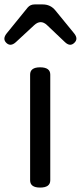

<svg xmlns="http://www.w3.org/2000/svg" viewBox="-44 -847 365 867"><path d="M137 0Q92 0 92 -33V-510Q92 -543 137 -543Q183 -543 183 -510V-33Q183 0 137 0ZM-14 -696 81 -813Q93 -827 112 -827H149Q184 -827 206 -800L291 -696Q311 -671 291 -653Q272 -635 249 -657L169 -733Q140 -761 110 -733L28 -657Q4 -635 -15 -653Q-34 -671 -14 -696Z"/></svg>

Font: Swei Gothic CJK TC Regular
Style: Regular
Weight: 400
Version: Version 2.129